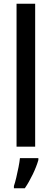

<svg xmlns="http://www.w3.org/2000/svg" viewBox="-20 -780 275 1021"><path d="M167 0H68V-760H167ZM184 71Q174 106 154 147.5Q134 189 112 221H54V209Q60 192 66.5 164.5Q73 137 78.5 109Q84 81 86 61H184Z"/></svg>

Font: Noto Sans Georgian Condensed Medium
Style: Regular
Weight: 500
Width: 3
Designer: Monotype Design Team, Akaki Razmadze
Foundry: Google LLC
Version: Version 2.005; ttfautohint (v1.8.4.7-5d5b)